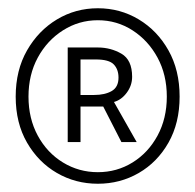

<svg xmlns="http://www.w3.org/2000/svg" viewBox="-20 -804 473 465"><path d="M217 -359Q163 -359 118 -385Q73 -411 45.5 -458.5Q18 -506 18 -570Q18 -634 45.5 -682Q73 -730 118 -757Q163 -784 217 -784Q271 -784 316 -757Q361 -730 388 -682Q415 -634 415 -570Q415 -506 388 -458.5Q361 -411 316 -385Q271 -359 217 -359ZM217 -387Q263 -387 301 -410.5Q339 -434 361.5 -475.5Q384 -517 384 -570Q384 -623 361.5 -664.5Q339 -706 301 -730.5Q263 -755 217 -755Q171 -755 132.5 -730.5Q94 -706 71.5 -664.5Q49 -623 49 -570Q49 -517 71.5 -475.5Q94 -434 132.5 -410.5Q171 -387 217 -387ZM144 -460V-689H217Q248 -689 274 -674Q300 -659 300 -618Q300 -597 287 -579.5Q274 -562 256 -557L311 -460H274L230 -546H175V-460ZM175 -574H208Q234 -574 250.5 -583.5Q267 -593 267 -616Q267 -636 255.5 -648Q244 -660 212 -660H175Z"/></svg>

Font: Noto Sans TC Thin Thin
Style: Regular
Weight: 250
Version: Version 2.004-H2;hotconv 1.0.118;makeotfexe 2.5.65603